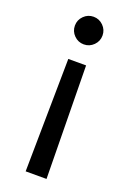

<svg xmlns="http://www.w3.org/2000/svg" viewBox="-143 -599 563 835"><g transform="rotate(20 139.0 -181.5)"><path d="M139.2 -420.5Q112.9 -420.5 94.1 -439.3Q75.3 -458.1 75.3 -484.4Q75.3 -510.7 94.1 -529.5Q112.9 -548.3 139.2 -548.3Q165.5 -548.3 184.3 -529.5Q203.1 -510.7 203.1 -484.4Q203.1 -458.1 184.3 -439.3Q165.5 -420.5 139.2 -420.5ZM187.5 184.7H90.9L98 -338.1H180.4Z"/></g></svg>

Font: Linik Sans
Style: Regular
Weight: 400
Designer: Rasmus Andersson (font), Marc Monis (original base), Kil Hyung-jin (Pretendard portions), Cristiano Sobral (main changes
Foundry: rsms
Version: Version 3.018;May 31, 2022;FontCreator 14.0.0.2814 64-bit; t